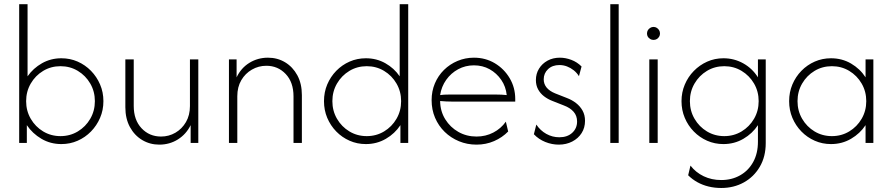

<svg xmlns="http://www.w3.org/2000/svg" viewBox="-20 -687 4290 923"><path d="M275 5.6Q222.2 5.6 179.2 -19.8Q136.1 -45.1 109 -85.4V0H72.2V-666.7H112.5V-320.1Q139.6 -359 181.9 -383Q224.3 -406.9 275 -406.9Q316.7 -406.9 353.1 -391Q389.6 -375 417.4 -346.5Q445.1 -318.1 461.1 -280.9Q477.1 -243.8 477.1 -200.7Q477.1 -157.6 461.1 -120.5Q445.1 -83.3 417.4 -54.9Q389.6 -26.4 353.1 -10.4Q316.7 5.6 275 5.6ZM270.8 -32.6Q316.7 -32.6 354.2 -55.2Q391.7 -77.8 413.9 -116Q436.1 -154.2 436.1 -200.7Q436.1 -247.2 413.9 -285.4Q391.7 -323.6 354.2 -346.2Q316.7 -368.8 270.8 -368.8Q225 -368.8 187.5 -346.2Q150 -323.6 127.8 -285.4Q105.6 -247.2 105.6 -200.7Q105.6 -154.2 127.8 -116Q150 -77.8 187.5 -55.2Q225 -32.6 270.8 -32.6Z M745.8 8.3Q700.7 8.3 663.5 -13.9Q626.4 -36.1 604.5 -76.4Q582.6 -116.7 582.6 -171.5V-401.4H622.9V-177.8Q622.9 -110.4 660.4 -70.5Q697.9 -30.6 754.2 -30.6Q791.7 -30.6 823.3 -49Q854.9 -67.4 874 -100.3Q893.1 -133.3 893.1 -177.1V-401.4H933.3V0H896.5V-85.4Q875 -41.7 835.1 -16.7Q795.1 8.3 745.8 8.3Z M1080.6 0V-401.4H1117.4V-315.3Q1138.9 -360.4 1179.2 -385.1Q1219.4 -409.7 1268.1 -409.7Q1313.9 -409.7 1350.7 -387.5Q1387.5 -365.3 1409.4 -325Q1431.2 -284.7 1431.2 -229.9V0H1391V-223.6Q1391 -291.7 1353.5 -331.2Q1316 -370.8 1260.4 -370.8Q1222.9 -370.8 1191 -352.4Q1159 -334 1139.9 -301.4Q1120.8 -268.8 1120.8 -224.3V0Z M1738.9 5.6Q1697.2 5.6 1660.8 -10.4Q1624.3 -26.4 1596.5 -54.9Q1568.8 -83.3 1553.1 -120.5Q1537.5 -157.6 1537.5 -200.7Q1537.5 -243.8 1553.1 -280.9Q1568.8 -318.1 1596.5 -346.5Q1624.3 -375 1660.8 -391Q1697.2 -406.9 1738.9 -406.9Q1790.3 -406.9 1832.6 -383Q1875 -359 1901.4 -320.1V-666.7H1942.4V0H1904.9V-85.4Q1878.5 -45.1 1835.1 -19.8Q1791.7 5.6 1738.9 5.6ZM1743.1 -32.6Q1788.9 -32.6 1826.4 -55.2Q1863.9 -77.8 1886.1 -116Q1908.3 -154.2 1908.3 -200.7Q1908.3 -247.2 1886.1 -285.4Q1863.9 -323.6 1826.4 -346.2Q1788.9 -368.8 1743.1 -368.8Q1697.2 -368.8 1659.7 -346.2Q1622.2 -323.6 1600 -285.4Q1577.8 -247.2 1577.8 -200.7Q1577.8 -154.2 1600 -116Q1622.2 -77.8 1659.7 -55.2Q1697.2 -32.6 1743.1 -32.6Z M2270.8 8.3Q2225.7 8.3 2186.5 -8Q2147.2 -24.3 2117.7 -53.1Q2088.2 -81.9 2071.5 -120.8Q2054.9 -159.7 2054.9 -205.6Q2054.9 -248.6 2070.5 -285.8Q2086.1 -322.9 2114.2 -350.7Q2142.4 -378.5 2179.5 -394.1Q2216.7 -409.7 2258.3 -409.7Q2313.9 -409.7 2358.7 -383Q2403.5 -356.2 2430.2 -311.1Q2456.9 -266 2456.9 -211.1V-198.6H2154.9Q2140.3 -198.6 2125.3 -199.3Q2110.4 -200 2095.8 -201.4Q2096.5 -152.1 2120.5 -113.5Q2144.4 -75 2183.7 -52.8Q2222.9 -30.6 2270.8 -30.6Q2314.6 -30.6 2351.4 -49.7Q2388.2 -68.8 2411.8 -102.1L2422.9 -54.9Q2394.4 -25.7 2355.2 -8.7Q2316 8.3 2270.8 8.3ZM2095.8 -229.9Q2110.4 -231.9 2125.3 -232.3Q2140.3 -232.6 2154.9 -232.6H2361.1Q2378.5 -232.6 2391.3 -231.9Q2404.2 -231.2 2416 -229.9Q2411.8 -270.8 2389.6 -303.1Q2367.4 -335.4 2333.7 -354.2Q2300 -372.9 2258.3 -372.9Q2217.4 -372.9 2182.6 -354.2Q2147.9 -335.4 2125 -303.1Q2102.1 -270.8 2095.8 -229.9Z M2666 8.3Q2633.3 8.3 2601.4 -4.5Q2569.4 -17.4 2546.5 -41.7L2558.3 -88.2Q2577.1 -59.7 2606.2 -43.4Q2635.4 -27.1 2668.8 -27.1Q2707.6 -27.1 2730.9 -48.6Q2754.2 -70.1 2754.2 -102.8Q2754.2 -130.6 2737.5 -149.7Q2720.8 -168.8 2691 -179.9L2634.7 -202.1Q2613.2 -210.4 2595.1 -224.3Q2577.1 -238.2 2566.7 -257.6Q2556.2 -277.1 2556.2 -302.1Q2556.2 -332.6 2571.2 -356.9Q2586.1 -381.2 2612.2 -395.5Q2638.2 -409.7 2671.5 -409.7Q2698.6 -409.7 2726.4 -399.3Q2754.2 -388.9 2775.7 -367.4L2763.2 -320.8Q2752.8 -337.5 2737.8 -349.3Q2722.9 -361.1 2705.6 -367.7Q2688.2 -374.3 2669.4 -374.3Q2635.4 -374.3 2614.6 -354.5Q2593.8 -334.7 2593.8 -305.6Q2593.8 -283.3 2607.6 -266.3Q2621.5 -249.3 2648.6 -238.2L2704.9 -216Q2729.2 -206.9 2749 -191.7Q2768.8 -176.4 2780.6 -155.2Q2792.4 -134 2792.4 -106.2Q2792.4 -72.9 2776 -47.2Q2759.7 -21.5 2730.9 -6.6Q2702.1 8.3 2666 8.3Z M2913.9 0V-666.7H2954.2V0Z M3101.4 0V-401.4H3141.7V0ZM3121.5 -495.1Q3113.2 -495.1 3105.9 -499.3Q3098.6 -503.5 3094.4 -510.4Q3090.3 -517.4 3090.3 -525.7Q3090.3 -534.7 3094.4 -541.7Q3098.6 -548.6 3105.9 -553.1Q3113.2 -557.6 3121.5 -557.6Q3130.6 -557.6 3137.5 -553.1Q3144.4 -548.6 3148.6 -541.7Q3152.8 -534.7 3152.8 -525.7Q3152.8 -517.4 3148.6 -510.4Q3144.4 -503.5 3137.5 -499.3Q3130.6 -495.1 3121.5 -495.1Z M3447.2 216.7Q3415.3 216.7 3386.5 209.7Q3357.6 202.8 3332.6 188.9Q3307.6 175 3288.2 155.6L3299.3 109Q3324.3 141.7 3362.5 160.1Q3400.7 178.5 3447.2 178.5Q3497.9 178.5 3537.8 155.9Q3577.8 133.3 3600.7 92Q3623.6 50.7 3623.6 -5.6V-85.4Q3597.2 -45.1 3553.8 -19.8Q3510.4 5.6 3457.6 5.6Q3416 5.6 3379.5 -10.4Q3343.1 -26.4 3315.3 -54.9Q3287.5 -83.3 3271.9 -120.5Q3256.2 -157.6 3256.2 -200.7Q3256.2 -243.1 3271.9 -280.2Q3287.5 -317.4 3315.3 -345.8Q3343.1 -374.3 3379.5 -390.6Q3416 -406.9 3457.6 -406.9Q3509 -406.9 3552.8 -382.6Q3596.5 -358.3 3623.6 -315.3V-401.4H3661.1V0.7Q3661.1 66 3632.6 114.6Q3604.2 163.2 3555.9 189.9Q3507.6 216.7 3447.2 216.7ZM3461.8 -32.6Q3507.6 -32.6 3545.1 -55.2Q3582.6 -77.8 3604.9 -116Q3627.1 -154.2 3627.1 -200.7Q3627.1 -247.2 3604.9 -285.4Q3582.6 -323.6 3545.1 -346.2Q3507.6 -368.8 3461.8 -368.8Q3416 -368.8 3378.5 -346.2Q3341 -323.6 3318.8 -285.4Q3296.5 -247.2 3296.5 -200.7Q3296.5 -154.2 3318.8 -116Q3341 -77.8 3378.5 -55.2Q3416 -32.6 3461.8 -32.6Z M3975 5.6Q3933.3 5.6 3896.9 -10.4Q3860.4 -26.4 3832.6 -54.9Q3804.9 -83.3 3789.2 -120.5Q3773.6 -157.6 3773.6 -200.7Q3773.6 -243.8 3789.2 -280.9Q3804.9 -318.1 3832.6 -346.5Q3860.4 -375 3896.9 -391Q3933.3 -406.9 3975 -406.9Q4027.8 -406.9 4071.2 -381.6Q4114.6 -356.2 4141 -315.3V-401.4H4178.5V0H4141V-85.4Q4114.6 -45.1 4071.2 -19.8Q4027.8 5.6 3975 5.6ZM3979.2 -32.6Q4025 -32.6 4062.5 -55.2Q4100 -77.8 4122.2 -116Q4144.4 -154.2 4144.4 -200.7Q4144.4 -247.2 4122.2 -285.4Q4100 -323.6 4062.5 -346.2Q4025 -368.8 3979.2 -368.8Q3933.3 -368.8 3895.8 -346.2Q3858.3 -323.6 3836.1 -285.4Q3813.9 -247.2 3813.9 -200.7Q3813.9 -154.2 3836.1 -116Q3858.3 -77.8 3895.8 -55.2Q3933.3 -32.6 3979.2 -32.6Z"/></svg>

Font: Afacad Flux ExtraLight
Style: Regular
Weight: 250
Designer: Kristian Moeller
Foundry: Dicotype
Version: Version 1.100